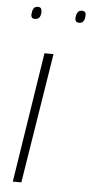

<svg xmlns="http://www.w3.org/2000/svg" viewBox="-52 -750 372 782"><g transform="rotate(5 133.5 -359.0)"><path d="M66 0H31L114 -532H151ZM244 -668Q235 -668 231 -672.5Q227 -677 227 -685Q228 -700 233.5 -709Q239 -718 251 -718Q260 -718 264 -713Q268 -708 267 -699Q267 -684 261 -676Q255 -668 244 -668ZM63 -668Q54 -668 50.5 -672.5Q47 -677 47 -684Q48 -699 53 -708.5Q58 -718 71 -718Q80 -718 83.5 -713Q87 -708 87 -699Q87 -684 81 -676Q75 -668 63 -668Z"/></g></svg>

Font: Georama ExtraCondensed Thin ExtraLight
Style: Italic
Weight: 250
Italic angle: -9°
Version: Version 1.001